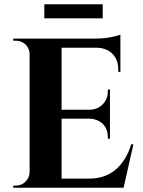

<svg xmlns="http://www.w3.org/2000/svg" viewBox="-20 -881 671 901"><path d="M188 -795V-861H462V-795ZM55 -10Q81 -10 99.5 -28.5Q118 -47 119 -73V-630Q116 -665 86 -682Q71 -690 55 -690H42V-700H425Q469 -700 502 -707Q535 -714 545 -718V-543L535 -544V-555Q535 -600 508.5 -627.5Q482 -655 437 -657H269V-366H401Q438 -367 462 -391.5Q486 -416 486 -452V-461H496V-230H486V-238Q486 -288 446 -312Q426 -323 402 -324H269V-43H400Q473 -43 522.5 -85Q572 -127 596 -204H606L560 0H42V-10Z"/></svg>

Font: Cinzel Decorative
Style: Bold
Weight: 700
Version: Version 1.002;PS 001.002;hotconv 1.0.56;makeotf.lib2.0.21325